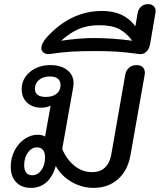

<svg xmlns="http://www.w3.org/2000/svg" viewBox="-20 -899 773 929"><path d="M32 -93Q32 -134 50 -169.5Q68 -205 98 -226Q128 -247 163 -247Q185 -247 198 -238L225 -388Q208 -378 179 -378Q137 -378 111 -402.5Q85 -427 85 -467Q85 -517 124.5 -550.5Q164 -584 224 -584Q275 -584 305.5 -560Q336 -536 336 -496Q336 -486 334 -476L281 -178Q304 -125 342 -95.5Q380 -66 426 -66Q463 -66 486.5 -87Q510 -108 518 -149L586 -537Q590 -559 604.5 -571.5Q619 -584 641 -584Q660 -584 670.5 -574Q681 -564 681 -546L680 -537L612 -152Q599 -75 551.5 -32.5Q504 10 433 10Q376 10 326 -19Q276 -48 250 -96Q235 -44 204.5 -17Q174 10 130 10Q84 10 58 -17.5Q32 -45 32 -93ZM273 -487Q273 -508 259.5 -518.5Q246 -529 221 -529Q189 -529 169 -512.5Q149 -496 149 -470Q149 -430 202 -430Q235 -430 254 -445.5Q273 -461 273 -487ZM198 -137Q198 -161 188 -173.5Q178 -186 159 -186Q133 -186 115 -161Q97 -136 97 -100Q97 -76 107 -63.5Q117 -51 136 -51Q162 -51 180 -75.5Q198 -100 198 -137Z M215 -637Q200 -637 190 -645.5Q180 -654 180 -667Q180 -687 204 -716Q321 -846 473 -846Q528 -846 567.5 -827.5Q607 -809 635 -772L646 -836Q650 -856 663.5 -867.5Q677 -879 696 -879Q713 -879 723 -870Q733 -861 733 -846Q733 -839 732 -836L706 -684Q702 -663 689.5 -650Q677 -637 658 -637L649 -638Q593 -646 546.5 -649Q500 -652 438 -652Q372 -652 323.5 -649Q275 -646 223 -638ZM434 -715Q521 -715 620 -702Q591 -741 555.5 -759Q520 -777 460 -777Q403 -777 360.5 -758.5Q318 -740 276 -702Q367 -715 434 -715Z"/></svg>

Font: Kodchasan Medium
Style: Italic
Weight: 500
Italic angle: -10°
Version: Version 1.000; ttfautohint (v1.6)